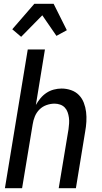

<svg xmlns="http://www.w3.org/2000/svg" viewBox="-20 -997 540 1017"><path d="M6 0 127 -735H218L170 -441Q180 -459 194 -476Q208 -493 226 -505Q244 -517 265 -522.5Q286 -528 306 -528Q332 -528 356.5 -519.5Q381 -511 398 -493.5Q415 -476 424 -452.5Q433 -429 436 -404Q439 -379 437.5 -352.5Q436 -326 431 -299L382 0H291L343 -313Q345 -328 346 -343.5Q347 -359 345 -374Q343 -389 338 -403Q333 -417 323 -427.5Q313 -438 298.5 -443Q284 -448 269 -448Q248 -448 226.5 -440.5Q205 -433 189 -417Q173 -401 164.5 -380Q156 -359 153 -338L97 0ZM92 -802 45 -842 162 -977H264L334 -837L279 -807L204 -916Z"/></svg>

Font: Iosevka Term Curly Medium
Style: Italic
Weight: 500
Italic angle: -9°
Designer: Belleve Invis
Foundry: Belleve Invis
Version: Version 32.3.0